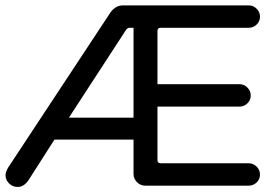

<svg xmlns="http://www.w3.org/2000/svg" viewBox="-20 -703 1056 728"><path d="M1 -39.1Q1 -50.8 10.7 -67.4L400.4 -658.2Q419.9 -682.6 446.3 -682.6H922.9Q940.4 -682.6 953.1 -669.9Q965.8 -657.2 965.8 -639.6Q965.8 -622.1 953.1 -609.9Q940.4 -597.7 922.9 -597.7H588.9Q577.1 -597.7 577.1 -585.9V-383.8H887.7Q905.3 -383.8 918 -371.1Q930.7 -358.4 930.7 -340.8Q930.7 -323.2 918 -311Q905.3 -298.8 887.7 -298.8H577.1V-95.7Q577.1 -84 588.9 -84H922.9Q940.4 -84 953.1 -71.3Q965.8 -58.6 965.8 -41Q965.8 -23.4 953.1 -11.2Q940.4 1 922.9 1H531.2Q512.7 1 499.5 -12.2Q486.3 -25.4 486.3 -43.9V-173.8H186.5L87.9 -19.5Q70.3 5.9 46.9 5.9Q28.3 5.9 14.6 -7.3Q1 -20.5 1 -39.1ZM472.7 -597.7Q462.9 -597.7 458 -589.8L241.2 -256.8H486.3V-597.7Z"/></svg>

Font: KTXP_ComRound
Style: Medium
Weight: 500
Version: Version 1.01;May 16, 2022;FontCreator 13.0.0.2683 64-bit